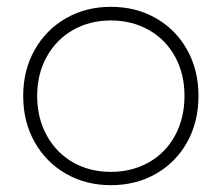

<svg xmlns="http://www.w3.org/2000/svg" viewBox="-20 -542 650 563"><path d="M562 -261Q562 -185 529 -125.5Q496 -66 437.5 -32.5Q379 1 305 1Q232 1 173.5 -32.5Q115 -66 81.5 -125.5Q48 -185 48 -261Q48 -336 81.5 -395.5Q115 -455 173.5 -488.5Q232 -522 305 -522Q379 -522 437.5 -488.5Q496 -455 529 -395.5Q562 -336 562 -261ZM89 -261Q89 -196 117 -145Q145 -94 194 -66Q243 -38 305 -38Q367 -38 416.5 -66Q466 -94 493.5 -145Q521 -196 521 -261Q521 -325 493.5 -375.5Q466 -426 416.5 -454Q367 -482 305 -482Q243 -482 194 -454Q145 -426 117 -375.5Q89 -325 89 -261Z"/></svg>

Font: TypoPRO Montserrat Alternates
Style: Regular
Weight: 275
Designer: Julieta Ulanovsky
Foundry: Julieta Ulanovsky
Version: Version 6.001